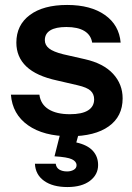

<svg xmlns="http://www.w3.org/2000/svg" viewBox="-20 -540 534 775"><path d="M262 10Q156 10 93 -34.5Q30 -79 24 -158H139Q144 -119 176 -99Q208 -79 262 -79Q311 -79 335.5 -94.5Q360 -110 360 -139Q360 -160 346 -173.5Q332 -187 293 -196L211 -215Q127 -233 86.5 -271.5Q46 -310 46 -368Q46 -439 100.5 -479.5Q155 -520 251 -520Q346 -520 403.5 -479.5Q461 -439 467 -368H352Q347 -399 320.5 -415Q294 -431 248 -431Q205 -431 183 -417.5Q161 -404 161 -378Q161 -358 178 -344.5Q195 -331 235 -321L323 -301Q398 -284 436.5 -242Q475 -200 475 -143Q475 -70 419 -30Q363 10 262 10ZM252 215Q193 215 158 190Q123 165 121 121H205Q207 137 219.5 144.5Q232 152 251 152Q266 152 277.5 145.5Q289 139 289 127Q289 112 270.5 103Q252 94 200 91L226 -12H301L288 35Q333 45 354.5 68.5Q376 92 376 126Q376 165 343 190Q310 215 252 215Z"/></svg>

Font: Instrument Sans SemiBold
Style: Regular
Weight: 600
Designer: Rodrigo Fuenzalida
Foundry: fragTYPE
Version: Version 1.000;gftools[0.9.28]